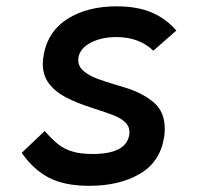

<svg xmlns="http://www.w3.org/2000/svg" viewBox="-20 -579 640 606"><path d="M48.5 -96.5 121 -165.5Q145.5 -138 164.2 -123.2Q183 -108.5 208.5 -100.8Q234 -93 272.5 -93Q376 -93 387.5 -151Q388.5 -155 388.5 -162Q388.5 -181 374.5 -193.8Q360.5 -206.5 338.8 -215Q317 -223.5 273.5 -237.5Q221.5 -254 187.5 -272Q153.5 -290 134.2 -315.8Q115 -341.5 115 -377.5Q115 -390 118.5 -409Q132.5 -482 194.8 -520.5Q257 -559 348 -559Q413.5 -559 459 -539.5Q504.5 -520 536.5 -482.5L464 -419Q419 -462 347.5 -462Q300 -462 266.2 -444.2Q232.5 -426.5 227.5 -397Q227 -394.5 227 -389.5Q227 -369 244 -354.8Q261 -340.5 284.5 -331.5Q308 -322.5 347 -311Q352.5 -309.5 373.5 -303Q429.5 -286 464.8 -256.2Q500 -226.5 500 -172.5Q500 -156.5 497.5 -143.5Q484.5 -66.5 420 -29.5Q355.5 7.5 262 7.5Q183.5 7.5 134.2 -18.2Q85 -44 48.5 -96.5Z"/></svg>

Font: JuliaMono SemiBoldItalic
Style: Regular
Weight: 600
Italic angle: -9°
Monospace: yes
Designer: cormullion
Foundry: corm
Version: Version 0.049; ttfautohint (v1.8.4)